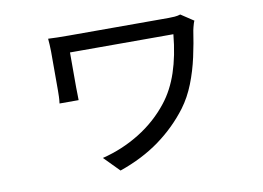

<svg xmlns="http://www.w3.org/2000/svg" viewBox="-69 -646 1139 832"><g transform="rotate(-10 500.0 -230.5)"><path d="M826 -504Q824 -501 821.5 -493Q819 -485 817 -477Q815 -469 814 -464Q806 -409 793 -349.5Q780 -290 758.5 -235.5Q737 -181 705 -138Q650 -65 574.5 -10Q499 45 398 80L332 13Q421 -9 497.5 -56.5Q574 -104 628 -173Q669 -225 693 -296.5Q717 -368 726 -462Q715 -462 681.5 -462Q648 -462 601.5 -462Q555 -462 503.5 -462Q452 -462 404 -462Q356 -462 320.5 -462Q285 -462 271 -462Q271 -453 271 -432Q271 -411 271 -386Q271 -361 271 -339.5Q271 -318 271 -308Q271 -300 271.5 -284Q272 -268 272 -252H188Q190 -267 190.5 -282Q191 -297 191 -308Q191 -318 191 -341Q191 -364 191 -391.5Q191 -419 191 -443.5Q191 -468 191 -480Q191 -494 190 -509.5Q189 -525 188 -537Q205 -536 228.5 -535.5Q252 -535 278 -535Q284 -535 316 -535Q348 -535 394 -535Q440 -535 491 -535Q542 -535 589.5 -535Q637 -535 672 -535Q707 -535 718 -535Q731 -535 744.5 -536Q758 -537 770 -541Z"/></g></svg>

Font: Noto Sans TC
Style: Regular
Weight: 400
Designer: Ryoko NISHIZUKA  (kana, bopomofo & ideographs); Paul D. Hunt (Latin, Greek & Cyrillic); Sandoll Communications , Soo-you
Foundry: Adobe
Version: Version 2.004-H2;hotconv 1.0.118;makeotfexe 2.5.65603